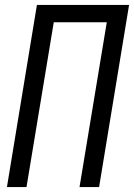

<svg xmlns="http://www.w3.org/2000/svg" viewBox="-20 -755 541 775"><path d="M8 0 129 -735H501L380 0H301L411 -665H197L87 0Z"/></svg>

Font: Iosevka Term Oblique
Style: Regular
Weight: 400
Italic angle: -9°
Monospace: yes
Designer: Belleve Invis
Foundry: Belleve Invis
Version: Version 31.4.0